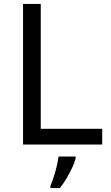

<svg xmlns="http://www.w3.org/2000/svg" viewBox="-20 -734 564 975"><path d="M97 0V-714H187V-80H499V0ZM364 70Q360 88 347.5 115.5Q335 143 318.5 171Q302 199 284 221H236V209Q244 192 252.5 165.5Q261 139 268 110.5Q275 82 277 61H364Z"/></svg>

Font: Noto Sans Tifinagh
Style: Regular
Weight: 400
Designer: JamraPatel
Foundry: JamraPatel LLC
Version: Version 2.004; ttfautohint (v1.8.4.7-5d5b)